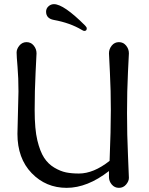

<svg xmlns="http://www.w3.org/2000/svg" viewBox="-20 -899 716 925"><path d="M64 -254 69 -458Q69 -524 64.5 -576.5Q60 -629 60 -646Q60 -663 73.5 -679.5Q87 -696 108 -696Q129 -696 142.5 -679.5Q156 -663 156 -642Q156 -639 151.5 -550.5Q147 -462 147 -369Q147 -276 160 -222.5Q173 -169 192.5 -139Q212 -109 241.5 -91.5Q271 -74 298 -68.5Q325 -63 360 -63Q431 -63 508 -124Q514 -274 514 -368Q514 -462 509.5 -550.5Q505 -639 505 -642Q505 -663 518.5 -679.5Q532 -696 553 -696Q574 -696 587.5 -679.5Q601 -663 601 -642Q601 -639 596.5 -550.5Q592 -462 592 -355Q592 -248 596.5 -153Q601 -58 601 -42Q601 -26 587.5 -10Q574 6 553 6Q532 6 518.5 -10Q505 -26 505 -46V-75Q401 6 301 6Q201 6 132.5 -65Q64 -136 64 -254ZM398 -762Q398 -750 386 -750Q382 -750 374 -755Q317 -789 239 -803Q202 -810 202 -843Q202 -858 213.5 -868.5Q225 -879 240 -879Q287 -879 390 -776Q398 -768 398 -762Z"/></svg>

Font: Macondo
Style: Regular
Weight: 400
Version: Version 2.001